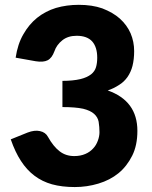

<svg xmlns="http://www.w3.org/2000/svg" viewBox="-20 -756 620 784"><path d="M126 -505.9 43.9 -520.5Q52.2 -576.2 75.2 -615.7Q98.1 -656.2 131.3 -683.1Q165.5 -710.4 208.5 -723.6Q252.4 -736.3 301.8 -736.3Q356.4 -736.3 397.9 -721.7Q441.9 -704.6 469.2 -680.2Q498.5 -653.8 513.2 -620.1Q527.8 -585.9 527.8 -547.4Q527.8 -514.2 521 -486.8Q514.6 -461.9 500.5 -441.4Q486.3 -421.4 466.3 -409.2Q443.8 -394.5 419.9 -386.7Q541 -344.2 541 -221.7Q541 -162.6 520 -120.6Q498 -76.7 463.9 -48.8Q429.2 -20.5 381.8 -6.3Q335 7.8 285.2 7.8Q233.4 7.8 192.4 -3.4Q152.3 -14.6 120.6 -38.6Q89.4 -62 65.4 -99.1Q42 -134.8 23.9 -187L92.8 -214.8Q121.1 -225.6 143.1 -220.7Q166 -215.8 175.8 -197.3Q198.2 -157.2 224.1 -137.7Q249 -118.7 283.2 -118.7Q308.6 -118.7 328.6 -127.4Q347.2 -135.3 360.4 -149.9Q372.6 -162.6 379.4 -181.2Q386.2 -199.2 386.2 -216.3Q386.2 -236.8 382.8 -258.8Q379.4 -277.3 364.3 -291Q349.1 -304.7 319.3 -312Q287.6 -318.8 234.9 -318.8V-425.8Q277.8 -425.8 308.6 -433.1Q335 -439.5 352.1 -452.6Q367.2 -464.8 372.1 -481.9Q377 -498.5 377 -520.5Q377 -563.5 356.4 -586.9Q335.4 -609.9 293 -609.9Q257.8 -609.9 234.9 -591.8Q210.9 -572.8 202.1 -546.4Q191.9 -518.6 174.3 -509.8Q156.7 -501 126 -505.9Z"/></svg>

Font: Lato-ExtraBold
Style: Regular
Weight: 500
Designer: Lukasz Dziedzic with Adam Twardoch and Botio Nikoltchev
Foundry: tyPoland Lukasz Dziedzic
Version: ""